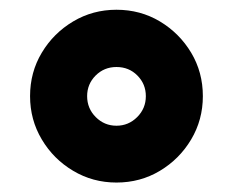

<svg xmlns="http://www.w3.org/2000/svg" viewBox="-20 -439 480 396"><path d="M42 -240.7Q42 -290 66.2 -330.3Q90.3 -370.6 130.9 -394.8Q171.4 -418.9 220.2 -418.9Q269.5 -418.9 309.8 -394.8Q350.1 -370.6 374.3 -330.3Q398.4 -290 398.4 -240.7Q398.4 -191.9 374.3 -151.4Q350.1 -110.8 309.8 -86.7Q269.5 -62.5 220.2 -62.5Q171.4 -62.5 130.9 -86.7Q90.3 -110.8 66.2 -151.4Q42 -191.9 42 -240.7ZM159.7 -240.7Q159.7 -215.3 177.5 -197.5Q195.3 -179.7 220.2 -179.7Q245.1 -179.7 262.9 -197.5Q280.8 -215.3 280.8 -240.7Q280.8 -265.6 263.4 -283.2Q246.1 -300.8 220.2 -300.8Q194.8 -300.8 177.2 -283.2Q159.7 -265.6 159.7 -240.7Z"/></svg>

Font: Vazir Black UI
Style: Black-UI
Weight: 900
Designer: Saber Rastikerdar
Foundry: Saber Rastikerdar
Version: Version 30.1.0